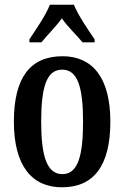

<svg xmlns="http://www.w3.org/2000/svg" viewBox="-20 -786 528 816"><path d="M105 -619V-606H156C180 -636 218 -673 243 -708C267 -673 306 -636 331 -606H382V-619C356 -657 312 -721 294 -766H192C175 -721 130 -657 105 -619ZM243 10C378 10 449 -81 449 -269C449 -457 372 -547 246 -547C109 -547 39 -457 39 -269C39 -81 116 10 243 10ZM245 -46C179 -46 155 -123 155 -269C155 -416 178 -490 244 -490C310 -490 333 -416 333 -269C333 -123 311 -46 245 -46Z"/></svg>

Font: Noto Serif Armenian ExtraCondensed SemiBold
Style: Regular
Weight: 600
Width: 2
Designer: Monotype Design Team
Foundry: Monotype Imaging Inc.
Version: Version 2.008